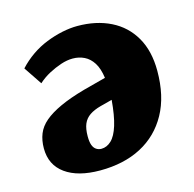

<svg xmlns="http://www.w3.org/2000/svg" viewBox="-85 -617 727 718"><g transform="rotate(-15 278.0 -258.0)"><path d="M218 14Q132 14 83.5 -21Q35 -56 35 -120Q35 -151 45 -176Q55 -201 78.5 -221Q102 -241 141 -259Q180 -277 237 -293L324 -316Q319 -353 305 -375Q291 -397 270.5 -407Q250 -417 226 -417Q204 -417 180 -409Q156 -401 132.5 -388.5Q109 -376 89 -358L42 -428Q65 -453 93 -472.5Q121 -492 152.5 -504.5Q184 -517 215 -523.5Q246 -530 274 -530Q347 -530 402.5 -502.5Q458 -475 489 -421.5Q520 -368 520 -291Q520 -193 482.5 -125Q445 -57 377.5 -21.5Q310 14 218 14ZM243 -63Q264 -63 281.5 -79.5Q299 -96 310.5 -133Q322 -170 327 -230L281 -218Q255 -211 238 -199.5Q221 -188 213 -169.5Q205 -151 205 -121Q205 -100 209.5 -87.5Q214 -75 223 -69Q232 -63 243 -63Z"/></g></svg>

Font: Literata 18pt ExtraBold
Style: Italic
Weight: 800
Italic angle: -2°
Designer: Latin by Veronika Burian and Jose Scaglione. Greek by Irene Vlachou. Cyrillic by Vera Evstafieva
Foundry: TypeTogether
Version: Version 3.103;gftools[0.9.29]